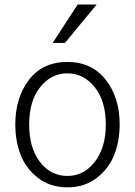

<svg xmlns="http://www.w3.org/2000/svg" viewBox="-20 -801 589 839"><path d="M107.4 -256.8Q107.4 -155.3 154.3 -93.8Q201.2 -32.2 274.4 -32.2Q346.7 -32.2 394.5 -94.2Q442.4 -156.2 442.4 -256.8Q442.4 -359.4 394 -419.9Q345.7 -480.5 274.4 -480.5Q203.1 -480.5 155.3 -419.9Q107.4 -359.4 107.4 -256.8ZM46.9 -256.8Q46.9 -375 106.9 -452.6Q167 -530.3 274.4 -530.3Q380.9 -530.3 441.9 -452.6Q502.9 -375 502.9 -256.8Q502.9 -186.5 480 -126.5Q457 -66.4 403.8 -24.4Q350.6 17.6 274.4 17.6Q198.2 17.6 145 -24.4Q91.8 -66.4 69.3 -126.5Q46.9 -186.5 46.9 -256.8ZM210 -613.3 319.3 -781.2H402.3L263.7 -613.3Z"/></svg>

Font: Gothic A1 Light
Style: Regular
Weight: 300
Version: Version 2.50